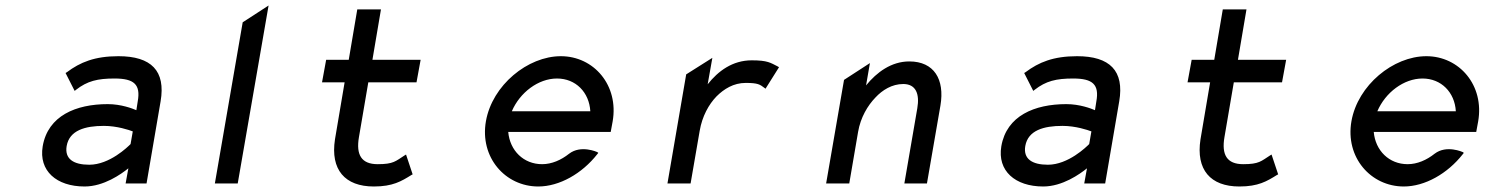

<svg xmlns="http://www.w3.org/2000/svg" viewBox="-20 -666 5475 697"><path d="M218 -401 251 -336 256 -340C297 -372 334 -381 396 -381C467 -381 491 -359 480 -298L475 -266C461 -272 420 -288 371 -288C256 -288 154 -246 135 -135C120 -46 185 11 287 11C357 11 420 -34 446 -55L436 0H512L563 -298C582 -409 529 -462 410 -462C324 -462 271 -440 223 -404ZM222 -136C232 -193 289 -209 357 -209C405 -209 449 -194 462 -189L454 -143C444 -133 378 -68 304 -68C247 -68 214 -89 222 -136Z M843 0 955 -646 861 -585 760 0Z M1478 -33 1454 -105 1449 -102C1416 -81 1409 -70 1351 -70C1292 -70 1272 -104 1283 -168L1317 -367H1492L1507 -449H1332L1363 -632H1277L1246 -449H1164L1149 -367H1231L1196 -160C1179 -50 1232 11 1337 11C1406 11 1437 -8 1474 -31Z M2197 -187 2204 -225C2227 -356 2136 -462 2016 -462C1896 -462 1767 -357 1744 -226C1721 -95 1814 11 1934 11C2011 11 2093 -36 2148 -106L2152 -111L2148 -114C2148 -114 2089 -141 2046 -108C2017 -85 1983 -70 1948 -70C1881 -70 1831 -119 1825 -187ZM1838 -262C1867 -330 1934 -381 2002 -381C2070 -381 2119 -331 2123 -262Z M2803 -425C2777 -438 2767 -447 2709 -447C2639 -447 2587 -408 2549 -360L2566 -456L2471 -396L2403 0H2487L2520 -191C2529 -244 2553 -287 2581 -316C2608 -343 2643 -365 2687 -365C2732 -365 2739 -359 2755 -347L2759 -344L2808 -422Z M3394 -283C3410 -378 3371 -443 3281 -443C3216 -443 3163 -404 3124 -356L3138 -437L3044 -376L2979 0H3063L3095 -187C3104 -240 3130 -283 3158 -312C3183 -339 3218 -361 3259 -361C3305 -361 3319 -325 3310 -273L3263 0H3345Z M3698 -401 3731 -336 3736 -340C3777 -372 3814 -381 3876 -381C3947 -381 3971 -359 3960 -298L3955 -266C3941 -272 3900 -288 3851 -288C3736 -288 3634 -246 3615 -135C3600 -46 3665 11 3767 11C3837 11 3900 -34 3926 -55L3916 0H3992L4043 -298C4062 -409 4009 -462 3890 -462C3804 -462 3751 -440 3703 -404ZM3702 -136C3712 -193 3769 -209 3837 -209C3885 -209 3929 -194 3942 -189L3934 -143C3924 -133 3858 -68 3784 -68C3727 -68 3694 -89 3702 -136Z M4620 -33 4596 -105 4591 -102C4558 -81 4551 -70 4493 -70C4434 -70 4414 -104 4425 -168L4459 -367H4634L4649 -449H4474L4505 -632H4419L4388 -449H4306L4291 -367H4373L4338 -160C4321 -50 4374 11 4479 11C4548 11 4579 -8 4616 -31Z M5339 -187 5346 -225C5369 -356 5278 -462 5158 -462C5038 -462 4909 -357 4886 -226C4863 -95 4956 11 5076 11C5153 11 5235 -36 5290 -106L5294 -111L5290 -114C5290 -114 5231 -141 5188 -108C5159 -85 5125 -70 5090 -70C5023 -70 4973 -119 4967 -187ZM4980 -262C5009 -330 5076 -381 5144 -381C5212 -381 5261 -331 5265 -262Z"/></svg>

Font: Charger Monospace
Style: Regular
Weight: 400
Designer: Jasper
Foundry: Cannot Into Space Fonts
Version: Version 0.980